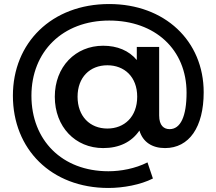

<svg xmlns="http://www.w3.org/2000/svg" viewBox="-20 -729 1074 953"><path d="M522 -709C236 -709 44 -516 44 -254C44 11 234 204 518 204C592 204 678 188 739 157L712 77C651 108 579 121 518 121C288 121 136 -33 136 -254C136 -472 290 -627 522 -627C750 -627 906 -483 906 -269C906 -151 876 -88 822 -88C794 -88 770 -105 770 -156V-496H659V-431C620 -478 562 -502 492 -502C354 -502 252 -397 252 -249C252 -99 354 6 492 6C572 6 633 -24 672 -81C689 -24 735 6 799 6C919 6 991 -98 991 -271C991 -526 798 -709 522 -709ZM513 -91C426 -91 365 -152 365 -249C365 -345 426 -405 513 -405C597 -405 661 -348 661 -249C661 -149 597 -91 513 -91Z"/></svg>

Font: Montserrat Lite SemiBold
Style: Regular
Weight: 600
Designer: Julieta Ulanovsky
Foundry: Julieta Ulanovsky
Version: Version 7.200;PS 007.200;hotconv 1.0.88;makeotf.lib2.5.64775